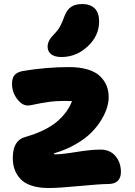

<svg xmlns="http://www.w3.org/2000/svg" viewBox="-20 -860 673 959"><path d="M287.1 -575.2Q253.4 -575.2 235.6 -589.1Q217.8 -603 217.8 -627Q217.8 -656.7 248 -687Q268.1 -707 279.3 -726.8Q290.5 -746.6 301.8 -778.8Q314.9 -812.5 335.9 -826.2Q356.9 -839.8 390.1 -839.8Q431.2 -839.8 453.1 -817.9Q475.1 -795.9 475.1 -752.9Q475.1 -681.2 418 -628.2Q360.8 -575.2 287.1 -575.2ZM223.1 79.1Q171.9 79.1 135.3 66.4Q98.6 53.7 79.6 31.2Q60.5 8.8 52.2 -16.1Q43.9 -41 43.9 -70.8Q43.9 -159.2 106 -175.8Q161.1 -191.4 202.9 -212.6Q244.6 -233.9 271 -258.1Q297.4 -282.2 313.2 -305.2Q329.1 -328.1 339.8 -355Q328.6 -356 301.8 -356Q258.8 -356 220 -350.3Q181.2 -344.7 155.5 -338.9Q129.9 -333 119.1 -333Q89.8 -333 64.9 -366.5Q40 -399.9 40 -440.9Q40 -467.8 51.3 -483.2Q62.5 -498.5 91.8 -504.9Q209 -524.9 325.2 -524.9Q379.9 -524.9 419.7 -512.5Q459.5 -500 481.2 -478Q502.9 -456.1 512.9 -430.4Q522.9 -404.8 522.9 -375Q522.9 -352.1 515.1 -324.5Q507.3 -296.9 487.3 -263.2Q467.3 -229.5 437.5 -199Q407.7 -168.5 358.9 -140.1Q310.1 -111.8 250 -94.2Q250 -88.9 252.9 -88.9Q288.1 -88.9 360.8 -100.8Q433.6 -112.8 482.9 -112.8Q529.3 -112.8 556.6 -80.6Q584 -48.3 584 -1Q584 27.3 568.4 43.2Q552.7 59.1 520 59.1Q481.9 59.1 377.2 69.1Q272.5 79.1 223.1 79.1Z"/></svg>

Font: Shantell Sans Irregular
Style: Regular
Weight: 800
Designer: Stephen Nixon, Anya Danilova, Shantell Martin
Foundry: Arrow Type
Version: Version 1.006;[9816181b4]